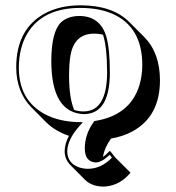

<svg xmlns="http://www.w3.org/2000/svg" viewBox="-20 -459 662 722"><path d="M41 -205.1Q41 -352.1 151.9 -410.2Q209 -439.5 285.2 -439Q403.3 -438.5 465.8 -376.5L522.5 -319.8Q581.5 -259.8 581.5 -157.2Q581.5 -20.5 477.1 35.6Q441.4 54.7 397.5 62Q372.6 96.7 367.2 131.3Q379.4 122.6 392.1 108.9L395 109.9L414.1 133.8L470.7 190.4Q432.6 236.8 377.9 242.2Q372.6 242.7 368.7 242.7Q325.7 242.2 299.8 217.3L243.7 160.6Q223.6 139.6 223.1 109.9Q223.6 81.1 239.3 51.8Q188.5 34.7 154.3 1.5L98.1 -55.2Q41.5 -113.3 41 -205.1ZM334.5 -332.5Q260.7 -332.5 245.6 -253.4Q239.7 -223.1 239.7 -171.4Q240.2 -89.8 258.8 -45.9Q275.9 -39.6 296.9 -40Q382.3 -42.5 382.8 -187Q382.3 -284.7 367.2 -328.6Q352.1 -332.5 334.5 -332.5ZM277.8 -398.9Q356 -398.9 379.4 -322.8Q393.1 -276.4 393.1 -187Q393.1 -41 308.6 -30.8Q302.2 -30.3 296.9 -29.8Q173.8 -33.2 172.9 -228Q172.9 -339.8 210 -375.5Q235.4 -398.4 277.8 -398.9ZM50.8 -205.1Q50.8 -80.1 152.3 -27.8Q202.6 -2.4 270 0L291.5 0.5L277.3 16.6Q233.9 65.9 232.9 109.9Q232.9 154.8 278.8 170.9Q294.9 175.8 312 175.8Q361.8 174.8 400.9 133.8L392.6 123Q362.8 151.4 340.8 151.9Q299.3 150.4 298.8 99.1Q299.3 44.9 332.5 -0.5L335 -3.9L338.9 -4.4Q468.8 -25.9 503.9 -137.2Q514.6 -172.9 515.1 -213.9Q515.1 -357.9 402.8 -407.2Q353 -428.7 285.2 -429.2Q140.1 -430.2 81.5 -331.1Q51.3 -278.3 50.8 -205.1Z"/></svg>

Font: Linux Biolinum Shadow O
Style: Bold
Weight: 700
Designer: Philipp H. Poll
Foundry: Philipp H. Poll
Version: Version 0.9.2